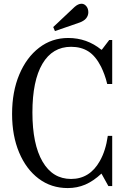

<svg xmlns="http://www.w3.org/2000/svg" viewBox="-20 -970 657 1001"><path d="M333 10.5Q247 10.5 181.8 -38.5Q116.5 -87.5 79.8 -174.8Q43 -262 43 -376Q43 -492 80.5 -581.2Q118 -670.5 184 -721.2Q250 -772 335.5 -772Q433 -772 508 -711H511L549.5 -761.5H565V-532H539Q532.5 -559.5 524.2 -581.5Q516 -603.5 507 -622Q478.5 -678 440.8 -702Q403 -726 350.5 -726Q253.5 -726 201.2 -637.5Q149 -549 149 -383.5Q149 -218 201.8 -127.5Q254.5 -37 350.5 -37Q448 -37 500.5 -130.5Q531 -184 542 -261.5H565V0H545L509 -65Q466.5 -25.5 424.2 -7.5Q382 10.5 333 10.5ZM266.5 -808 257.5 -829 368.5 -933.5Q387.5 -950.5 405 -950.5Q419.5 -950.5 430 -937.8Q440.5 -925 440.5 -906Q440.5 -889 429.2 -874.5Q418 -860 388 -850Z"/></svg>

Font: Libre Caslon Condensed
Style: Regular
Weight: 400
Designer: Pablo Impallari, Rodrigo Fuenzalida, Katja Schimmel, Ertekin Erdin
Foundry: Pablo Impallari, Rodrigo Fuenzalida
Version: Version 2.000; ttfautohint (v1.8.4.7-5d5b);gftools[0.9.33]